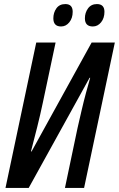

<svg xmlns="http://www.w3.org/2000/svg" viewBox="-20 -923 584 943"><path d="M7 0 158 -714H253L190 -417Q178 -360 162.5 -298Q147 -236 132 -179H135L430 -714H544L393 0H299L361 -295Q370 -334 380.5 -379.5Q391 -425 402.5 -467.5Q414 -510 423 -541H420L121 0ZM436 -793Q397 -793 397 -833Q397 -861 412.5 -882Q428 -903 456 -903Q493 -903 493 -865Q493 -834 476.5 -813.5Q460 -793 436 -793ZM280 -793Q242 -793 242 -833Q242 -861 257 -882Q272 -903 301 -903Q337 -903 337 -865Q337 -834 320.5 -813.5Q304 -793 280 -793Z"/></svg>

Font: Noto Sans ExtraCondensed Medium
Style: Italic
Weight: 500
Width: 2
Italic angle: -12°
Designer: Monotype Design Team
Foundry: Monotype Imaging Inc.
Version: Version 2.013; ttfautohint (v1.8.4.7-5d5b)